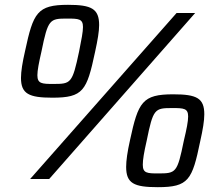

<svg xmlns="http://www.w3.org/2000/svg" viewBox="-20 -742 896 796"><path d="M197 -337C325 -337 340 -366 374 -526C385 -576 391 -612 391 -638C391 -706 359 -722 262 -722C134 -722 118 -689 84 -531C73 -483 67 -446 67 -419C67 -353 100 -337 197 -337ZM712 -688 105 0H184L789 -688ZM201 -394C154 -394 135 -395 135 -430C135 -450 141 -481 152 -529C179 -662 186 -665 258 -665C306 -665 324 -664 324 -630C324 -610 318 -579 308 -529C280 -396 274 -394 201 -394ZM634 34C762 34 777 4 810 -156C821 -205 827 -241 827 -268C827 -335 796 -351 698 -351C570 -351 553 -319 519 -161C508 -112 503 -76 503 -50C503 18 535 34 634 34ZM636 -23C590 -23 572 -24 572 -59C572 -80 577 -110 588 -158C615 -291 621 -294 694 -294C742 -294 760 -293 760 -259C760 -239 754 -208 742 -158C715 -26 710 -23 636 -23Z"/></svg>

Font: Saira UNSAM Medium Italic
Style: Regular
Weight: 500
Italic angle: -12°
Designer: Hector Gatti with collaboration of the Omnibus-Type team
Foundry: Omnibus-Type
Version: Version 0.072;PS 000.072;hotconv 1.0.88;makeotf.lib2.5.64775